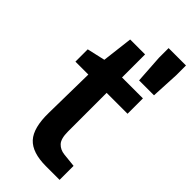

<svg xmlns="http://www.w3.org/2000/svg" viewBox="-249 -833 883 883"><g transform="rotate(45 193.0 -391.5)"><path d="M94 -184 98 -436H14V-516L102 -536L120 -686H217V-536H353V-436H217V-185Q217 -138 234.5 -119.5Q252 -101 280 -98L347 -91V0H258Q169 0 130.5 -42Q92 -84 94 -184ZM273 -720V-783H386V-720L379 -582H282Z"/></g></svg>

Font: Exo SemiBold
Style: Regular
Weight: 600
Designer: Natanael Gama
Foundry: Natanael Gama
Version: Version 1.500